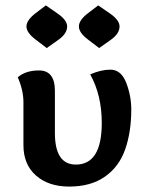

<svg xmlns="http://www.w3.org/2000/svg" viewBox="-20 -686 556 712"><path d="M236.8 5.9Q159.7 5.9 113.3 -35.2Q66.9 -76.2 66.9 -147.9V-307.1Q66.9 -351.1 45.9 -399.4Q75.2 -424.8 124.5 -424.8Q183.6 -424.8 183.6 -349.1V-192.9Q183.6 -75.7 261.2 -75.7Q357.4 -75.7 357.4 -230Q357.4 -333 314.5 -410.2Q355 -427.7 389.2 -427.7Q429.2 -427.7 448 -379.2Q466.8 -330.6 466.8 -279.8Q466.8 -196.3 444.1 -131.8Q421.4 -67.4 368.9 -30.8Q316.4 5.9 236.8 5.9ZM347.7 -507.8 306.6 -539.1Q272.5 -564.9 272.5 -587.9Q272.5 -611.3 307.1 -637.7L344.2 -666L388.2 -635.7Q423.3 -611.3 423.3 -587.9Q423.3 -560.5 389.2 -537.1ZM153.3 -507.8 112.3 -539.1Q78.1 -564.9 78.1 -587.9Q78.1 -611.3 112.8 -637.7L149.9 -666L193.8 -635.7Q229 -611.3 229 -587.9Q229 -560.5 194.8 -537.1Z"/></svg>

Font: ALMAS
Style: Bold
Weight: 700
Designer: ALMAS Font/ by Husham Jawad Kadhim, derived from the Bainsely font by/ Paul James MIller
Foundry: High-Logic / Made with FontCreator
Version: Version 1.411;September 19, 2021;FontCreator 14.0.0.2814 32-